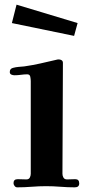

<svg xmlns="http://www.w3.org/2000/svg" viewBox="-20 -802 384 824"><path d="M320 -15Q320 2 301 2Q271 2 239.5 -0.5Q208 -3 178 -3Q148 -3 116 -0.5Q84 2 54 2Q47 2 42.5 -4Q38 -10 38 -16Q38 -33 56 -33Q65 -33 74.5 -32.5Q84 -32 93 -32Q104 -32 108 -40Q112 -48 112 -56V-454Q112 -462 110 -472.5Q108 -483 97 -483Q84 -483 70 -481Q56 -479 42 -479Q35 -479 28.5 -482Q22 -485 22 -493Q22 -508 37 -511Q48 -514 60.5 -515Q73 -516 84 -517Q119 -522 152.5 -529.5Q186 -537 220 -545Q223 -546 226 -546.5Q229 -547 232 -547Q239 -547 244.5 -543.5Q250 -540 250 -532Q250 -414 249 -294.5Q248 -175 248 -56Q248 -47 252.5 -39.5Q257 -32 268 -32Q277 -32 285.5 -32.5Q294 -33 303 -33Q320 -33 320 -15ZM313 -703 298 -648 31 -703 51 -782Z"/></svg>

Font: Kaisei Tokumin ExtraBold
Style: Regular
Weight: 800
Designer: Font-Kai, 金井和夫
Foundry: KAZUO KANAI
Version: Version 5.003